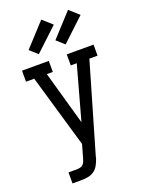

<svg xmlns="http://www.w3.org/2000/svg" viewBox="-178 -849 857 1145"><g transform="rotate(-20 250.0 -276.0)"><path d="M76 215V145H129Q139 145 150 142.5Q161 140 168.5 132.5Q176 125 180 115Q184 105 187 94L210 13L75 -450H23V-520H193V-450H155L251 -110L345 -450H307V-520H477V-450H425L261 113Q261 116 260 118Q259 120 259 123Q252 144 241.5 163.5Q231 183 213 195.5Q195 208 173 211.5Q151 215 129 215ZM321 -578 272 -622 405 -767 465 -713ZM151 -578 102 -622 235 -767 295 -713Z"/></g></svg>

Font: Iosevka Gothic
Style: Regular
Weight: 400
Monospace: yes
Designer: Belleve Invis
Foundry: Belleve Invis
Version: Version 15.5.1; ttfautohint (v1.8.4)